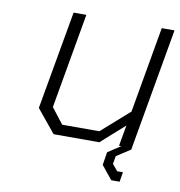

<svg xmlns="http://www.w3.org/2000/svg" viewBox="-77 -594 764 815"><g transform="rotate(10 305.0 -186.5)"><path d="M456 150 409 92 418 36 473 0H463L479 -90L378 0H181L100 -99L175 -523H230L158 -113L210 -46H370L490 -152L555 -523H610L517 7L457 46L451 80L474 108H499L492 150Z"/></g></svg>

Font: Tomorrow Light
Style: Italic
Weight: 300
Italic angle: -10°
Designer: Tony de Marco, Monica Rizzolli
Foundry: Just in Type
Version: Version 2.002